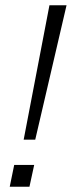

<svg xmlns="http://www.w3.org/2000/svg" viewBox="-20 -710 273 730"><path d="M168 -690H233L114 -179H70ZM34 -83H110L92 0H17Z"/></svg>

Font: Decalotype Light Italic
Style: Regular
Weight: 300
Italic angle: -12°
Designer: Alfredo Marco Pradil
Foundry: Alfredo Marco Pradil
Version: Version 1.0